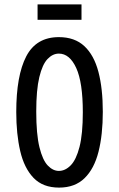

<svg xmlns="http://www.w3.org/2000/svg" viewBox="-20 -841 542 874"><path d="M249 13Q175 13 132.5 -31.5Q90 -76 72 -153.5Q54 -231 54 -331Q54 -497 99.5 -584.5Q145 -672 248 -672Q320 -672 364 -631Q408 -590 428 -514Q448 -438 448 -332Q448 -228 428.5 -150.5Q409 -73 365 -30Q321 13 249 13ZM248 -63Q277 -63 302 -88.5Q327 -114 342 -172.5Q357 -231 357 -330Q357 -466 327 -531.5Q297 -597 248 -597Q220 -597 196.5 -572.5Q173 -548 159 -490Q145 -432 145 -333Q145 -230 159.5 -171Q174 -112 197.5 -87.5Q221 -63 248 -63ZM151 -751V-821H351V-751Z"/></svg>

Font: Bricolage Grotesque 12pt Condensed
Style: Regular
Weight: 400
Width: 3
Designer: Mathieu Triay
Foundry: Atelier Triay
Version: Version 1.001; ttfautohint (v1.8.4.7-5d5b);gftools[0.9.33.de